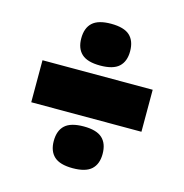

<svg xmlns="http://www.w3.org/2000/svg" viewBox="-94 -719 753 786"><g transform="rotate(15 282.5 -326.0)"><path d="M179 -108Q179 -152 203.5 -174.5Q228 -197 283 -197Q337 -197 361.5 -174.5Q386 -152 386 -108Q386 -65 361.5 -42.5Q337 -20 282 -20Q228 -20 203.5 -42.5Q179 -65 179 -108ZM179 -543Q179 -587 203.5 -609.5Q228 -632 282 -632Q337 -632 361.5 -609.5Q386 -587 386 -543Q386 -500 361.5 -477.5Q337 -455 282 -455Q228 -455 203.5 -477.5Q179 -500 179 -543ZM49 -237V-415H516V-237Z"/></g></svg>

Font: Georama Black
Style: Regular
Weight: 900
Designer: Jean-Baptiste Levee
Foundry: Production Type
Version: Version 1.001